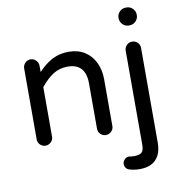

<svg xmlns="http://www.w3.org/2000/svg" viewBox="-98 -793 1040 1117"><g transform="rotate(-10 421.5 -234.5)"><path d="M668 -649.4V-653.3Q668 -673.8 683.1 -689Q698.2 -704.1 718.8 -704.1H724.6Q745.1 -704.1 760.3 -689Q775.4 -673.8 775.4 -653.3V-649.4Q775.4 -628.9 760.3 -613.8Q745.1 -598.6 724.6 -598.6H718.8Q698.2 -598.6 683.1 -613.8Q668 -628.9 668 -649.4ZM76.2 -39.1V-458Q76.2 -476.6 89.4 -490.2Q102.5 -503.9 121.1 -503.9Q139.6 -503.9 153.3 -490.2Q167 -476.6 167 -458V-420.9Q207 -463.9 250 -486.3Q293 -508.8 347.7 -508.8Q401.4 -508.8 442.4 -483.4Q481.4 -458 502.4 -414.1Q523.4 -370.1 523.4 -316.4V-39.1Q523.4 -20.5 509.8 -7.3Q496.1 5.9 477.5 5.9Q459 5.9 445.8 -7.3Q432.6 -20.5 432.6 -39.1V-306.6Q432.6 -424.8 326.2 -424.8Q279.3 -424.8 241.7 -401.4Q204.1 -377.9 167 -332V-39.1Q167 -20.5 153.3 -7.3Q139.6 5.9 121.1 5.9Q102.5 5.9 89.4 -7.3Q76.2 -20.5 76.2 -39.1ZM576.2 226.6Q563.5 222.7 556.6 212.9Q549.8 203.1 549.8 190.4Q549.8 175.8 561 164.1Q572.3 152.3 587.9 152.3L599.6 154.3H602.5Q608.4 155.3 617.2 155.3Q649.4 155.3 662.6 143.6Q675.8 131.8 675.8 98.6V-457Q675.8 -475.6 689 -489.3Q702.1 -502.9 720.7 -502.9Q740.2 -502.9 753.4 -489.7Q766.6 -476.6 766.6 -457V100.6Q766.6 166 733.9 200.7Q701.2 235.4 637.7 235.4Q602.5 235.4 576.2 226.6Z"/></g></svg>

Font: jf-openhuninn-1.1
Style: Regular
Weight: 400
Designer: [Kosugi Maru]
      Designed by Motoya company      

      [Varela Round]
      Joe Prince(Latin component); Avraham Co
Foundry: justfont CO.,LTD.
Version: 1.1